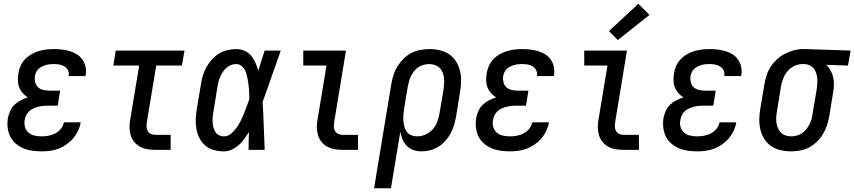

<svg xmlns="http://www.w3.org/2000/svg" viewBox="-20 -800 4561 1025"><path d="M203 8Q177 8 152 4.5Q127 1 104.5 -8.5Q82 -18 63.5 -34Q45 -50 34.5 -71.5Q24 -93 21 -118.5Q18 -144 22 -169Q26 -189 34 -207.5Q42 -226 57 -240.5Q72 -255 90.5 -264.5Q109 -274 128 -280Q113 -290 101 -303.5Q89 -317 82.5 -333.5Q76 -350 75.5 -369Q75 -388 78 -407Q81 -428 89.5 -447.5Q98 -467 113 -483Q128 -499 147 -510Q166 -521 186 -527Q206 -533 226.5 -535.5Q247 -538 268 -538Q290 -538 311.5 -535.5Q333 -533 353 -527Q373 -521 390.5 -510Q408 -499 420 -482Q432 -465 436.5 -444Q441 -423 438 -402Q437 -400 437 -398Q437 -396 436 -394H346Q346 -394 346.5 -395Q347 -396 347 -397Q349 -412 342.5 -425Q336 -438 324 -445.5Q312 -453 297.5 -455.5Q283 -458 268 -458Q257 -458 246.5 -457Q236 -456 225.5 -453Q215 -450 204.5 -445Q194 -440 186 -432.5Q178 -425 173 -414.5Q168 -404 166 -394Q164 -377 168 -360.5Q172 -344 184 -333.5Q196 -323 212.5 -319.5Q229 -316 246 -316H301L288 -236H233Q220 -236 207.5 -234.5Q195 -233 182 -229.5Q169 -226 157 -220.5Q145 -215 135 -205.5Q125 -196 119.5 -184Q114 -172 112 -159Q108 -140 113.5 -121.5Q119 -103 132.5 -91.5Q146 -80 165 -76Q184 -72 203 -72Q221 -72 239.5 -75.5Q258 -79 275.5 -88Q293 -97 305.5 -113Q318 -129 321 -147H411Q407 -124 397 -102.5Q387 -81 371.5 -62.5Q356 -44 335.5 -29.5Q315 -15 293 -6.5Q271 2 248 5Q225 8 203 8Z M810 0Q788 0 767 -3.5Q746 -7 728 -16.5Q710 -26 697 -42Q684 -58 678 -77.5Q672 -97 671.5 -118.5Q671 -140 675 -161L723 -450H585L598 -530H965L951 -450H814L764 -148Q762 -136 762.5 -123Q763 -110 769 -100Q775 -90 786 -85Q797 -80 810 -80H891V0Z M1175 8Q1148 8 1122 1Q1096 -6 1076.5 -22.5Q1057 -39 1045 -62.5Q1033 -86 1028.5 -112Q1024 -138 1025 -165.5Q1026 -193 1031 -221L1053 -351Q1056 -374 1063 -397Q1070 -420 1082 -441.5Q1094 -463 1111 -482Q1128 -501 1149 -514Q1170 -527 1194 -532.5Q1218 -538 1241 -538Q1265 -538 1286 -528.5Q1307 -519 1321 -502Q1335 -485 1344 -464.5Q1353 -444 1359 -422Q1367 -449 1375.5 -476Q1384 -503 1393 -530H1479Q1454 -461 1430.5 -392.5Q1407 -324 1382 -256Q1386 -192 1388 -128Q1390 -64 1393 0H1307Q1307 -24 1307.5 -47.5Q1308 -71 1309 -95Q1297 -76 1284 -58Q1271 -40 1254 -25Q1237 -10 1216.5 -1Q1196 8 1175 8ZM1175 -72Q1196 -72 1213 -86Q1230 -100 1242.5 -117.5Q1255 -135 1264.5 -154Q1274 -173 1282 -192.5Q1290 -212 1297 -231.5Q1304 -251 1311 -271Q1311 -285 1310.5 -298.5Q1310 -312 1309 -326Q1308 -340 1306 -353.5Q1304 -367 1301.5 -380.5Q1299 -394 1295 -407Q1291 -420 1284.5 -431Q1278 -442 1266.5 -450Q1255 -458 1241 -458Q1227 -458 1213.5 -453Q1200 -448 1189 -438.5Q1178 -429 1170 -416.5Q1162 -404 1156 -391Q1150 -378 1146.5 -364.5Q1143 -351 1141 -337L1120 -207Q1117 -193 1115.5 -178.5Q1114 -164 1115 -149.5Q1116 -135 1119 -121.5Q1122 -108 1129 -96.5Q1136 -85 1148.5 -78.5Q1161 -72 1175 -72Z M1810 0Q1788 0 1767 -3.5Q1746 -7 1728 -16.5Q1710 -26 1697 -42Q1684 -58 1678 -77.5Q1672 -97 1671.5 -118.5Q1671 -140 1675 -161L1723 -450H1599V-530H1827L1764 -148Q1762 -136 1762.5 -123Q1763 -110 1769 -100Q1775 -90 1786 -85Q1797 -80 1810 -80H1891V0Z M1977 205 2069 -351Q2073 -375 2080.5 -399Q2088 -423 2101.5 -445Q2115 -467 2134 -486Q2153 -505 2176 -517Q2199 -529 2223.5 -533.5Q2248 -538 2273 -538Q2301 -538 2328.5 -531.5Q2356 -525 2378 -510Q2400 -495 2414.5 -472Q2429 -449 2435.5 -422.5Q2442 -396 2441.5 -367Q2441 -338 2436 -309L2415 -179Q2411 -156 2404.5 -133.5Q2398 -111 2386.5 -89.5Q2375 -68 2358.5 -49Q2342 -30 2321 -17Q2300 -4 2277 2Q2254 8 2230 8Q2208 8 2187.5 1Q2167 -6 2152.5 -20.5Q2138 -35 2129.5 -54.5Q2121 -74 2117 -96L2067 205ZM2206 -72Q2229 -72 2251 -81.5Q2273 -91 2289 -108.5Q2305 -126 2313.5 -148Q2322 -170 2326 -193L2348 -323Q2350 -338 2351 -354Q2352 -370 2350 -385Q2348 -400 2342.5 -414Q2337 -428 2326.5 -438Q2316 -448 2301.5 -453Q2287 -458 2271 -458Q2257 -458 2242 -454Q2227 -450 2214 -441.5Q2201 -433 2191 -420.5Q2181 -408 2174.5 -394.5Q2168 -381 2164 -366.5Q2160 -352 2157 -338L2137 -218Q2135 -202 2133.5 -185.5Q2132 -169 2133.5 -153.5Q2135 -138 2139 -123Q2143 -108 2152 -96Q2161 -84 2175.5 -78Q2190 -72 2206 -72Z M2703 8Q2677 8 2652 4.5Q2627 1 2604.5 -8.5Q2582 -18 2563.5 -34Q2545 -50 2534.5 -71.5Q2524 -93 2521 -118.5Q2518 -144 2522 -169Q2526 -189 2534 -207.5Q2542 -226 2557 -240.5Q2572 -255 2590.5 -264.5Q2609 -274 2628 -280Q2613 -290 2601 -303.5Q2589 -317 2582.5 -333.5Q2576 -350 2575.5 -369Q2575 -388 2578 -407Q2581 -428 2589.5 -447.5Q2598 -467 2613 -483Q2628 -499 2647 -510Q2666 -521 2686 -527Q2706 -533 2726.5 -535.5Q2747 -538 2768 -538Q2790 -538 2811.5 -535.5Q2833 -533 2853 -527Q2873 -521 2890.5 -510Q2908 -499 2920 -482Q2932 -465 2936.5 -444Q2941 -423 2938 -402Q2937 -400 2937 -398Q2937 -396 2936 -394H2846Q2846 -394 2846.5 -395Q2847 -396 2847 -397Q2849 -412 2842.5 -425Q2836 -438 2824 -445.5Q2812 -453 2797.5 -455.5Q2783 -458 2768 -458Q2757 -458 2746.5 -457Q2736 -456 2725.5 -453Q2715 -450 2704.5 -445Q2694 -440 2686 -432.5Q2678 -425 2673 -414.5Q2668 -404 2666 -394Q2664 -377 2668 -360.5Q2672 -344 2684 -333.5Q2696 -323 2712.5 -319.5Q2729 -316 2746 -316H2801L2788 -236H2733Q2720 -236 2707.5 -234.5Q2695 -233 2682 -229.5Q2669 -226 2657 -220.5Q2645 -215 2635 -205.5Q2625 -196 2619.5 -184Q2614 -172 2612 -159Q2608 -140 2613.5 -121.5Q2619 -103 2632.5 -91.5Q2646 -80 2665 -76Q2684 -72 2703 -72Q2721 -72 2739.5 -75.5Q2758 -79 2775.5 -88Q2793 -97 2805.5 -113Q2818 -129 2821 -147H2911Q2907 -124 2897 -102.5Q2887 -81 2871.5 -62.5Q2856 -44 2835.5 -29.5Q2815 -15 2793 -6.5Q2771 2 2748 5Q2725 8 2703 8Z M3310 0Q3288 0 3267 -3.5Q3246 -7 3228 -16.5Q3210 -26 3197 -42Q3184 -58 3178 -77.5Q3172 -97 3171.5 -118.5Q3171 -140 3175 -161L3223 -450H3099V-530H3327L3264 -148Q3262 -136 3262.5 -123Q3263 -110 3269 -100Q3275 -90 3286 -85Q3297 -80 3310 -80H3391V0ZM3278 -586 3231 -634 3388 -780 3447 -720Z M3703 8Q3677 8 3652 4.5Q3627 1 3604.5 -8.5Q3582 -18 3563.5 -34Q3545 -50 3534.5 -71.5Q3524 -93 3521 -118.5Q3518 -144 3522 -169Q3526 -189 3534 -207.5Q3542 -226 3557 -240.5Q3572 -255 3590.5 -264.5Q3609 -274 3628 -280Q3613 -290 3601 -303.5Q3589 -317 3582.5 -333.5Q3576 -350 3575.5 -369Q3575 -388 3578 -407Q3581 -428 3589.5 -447.5Q3598 -467 3613 -483Q3628 -499 3647 -510Q3666 -521 3686 -527Q3706 -533 3726.5 -535.5Q3747 -538 3768 -538Q3790 -538 3811.5 -535.5Q3833 -533 3853 -527Q3873 -521 3890.5 -510Q3908 -499 3920 -482Q3932 -465 3936.5 -444Q3941 -423 3938 -402Q3937 -400 3937 -398Q3937 -396 3936 -394H3846Q3846 -394 3846.5 -395Q3847 -396 3847 -397Q3849 -412 3842.5 -425Q3836 -438 3824 -445.5Q3812 -453 3797.5 -455.5Q3783 -458 3768 -458Q3757 -458 3746.5 -457Q3736 -456 3725.5 -453Q3715 -450 3704.5 -445Q3694 -440 3686 -432.5Q3678 -425 3673 -414.5Q3668 -404 3666 -394Q3664 -377 3668 -360.5Q3672 -344 3684 -333.5Q3696 -323 3712.5 -319.5Q3729 -316 3746 -316H3801L3788 -236H3733Q3720 -236 3707.5 -234.5Q3695 -233 3682 -229.5Q3669 -226 3657 -220.5Q3645 -215 3635 -205.5Q3625 -196 3619.5 -184Q3614 -172 3612 -159Q3608 -140 3613.5 -121.5Q3619 -103 3632.5 -91.5Q3646 -80 3665 -76Q3684 -72 3703 -72Q3721 -72 3739.5 -75.5Q3758 -79 3775.5 -88Q3793 -97 3805.5 -113Q3818 -129 3821 -147H3911Q3907 -124 3897 -102.5Q3887 -81 3871.5 -62.5Q3856 -44 3835.5 -29.5Q3815 -15 3793 -6.5Q3771 2 3748 5Q3725 8 3703 8Z M4202 8Q4174 8 4146.5 1.5Q4119 -5 4097 -20Q4075 -35 4060.5 -58Q4046 -81 4039.5 -107.5Q4033 -134 4033.5 -163Q4034 -192 4039 -221L4061 -351Q4065 -375 4073 -399Q4081 -423 4095 -444.5Q4109 -466 4128.5 -484Q4148 -502 4171 -513.5Q4194 -525 4218.5 -531.5Q4243 -538 4268 -538Q4272 -538 4275.5 -538Q4279 -538 4283 -538L4521 -530L4507 -450L4390 -454Q4404 -442 4413.5 -425Q4423 -408 4427.5 -389.5Q4432 -371 4432 -350.5Q4432 -330 4428 -309L4407 -179Q4403 -155 4395 -131Q4387 -107 4374 -85Q4361 -63 4341.5 -44Q4322 -25 4299.5 -13Q4277 -1 4252 3.5Q4227 8 4202 8ZM4204 -72Q4218 -72 4233 -76Q4248 -80 4261 -88.5Q4274 -97 4284 -109.5Q4294 -122 4301 -135.5Q4308 -149 4312 -163.5Q4316 -178 4318 -193L4340 -323Q4342 -337 4343 -352Q4344 -367 4343 -381Q4342 -395 4337.5 -409Q4333 -423 4325 -433.5Q4317 -444 4304 -450.5Q4291 -457 4276 -458H4270Q4268 -458 4266 -458Q4264 -458 4263 -458Q4241 -458 4220 -447.5Q4199 -437 4184 -419.5Q4169 -402 4161 -380.5Q4153 -359 4149 -337L4128 -207Q4125 -192 4124 -176Q4123 -160 4125 -145Q4127 -130 4133 -116Q4139 -102 4149 -92Q4159 -82 4173.5 -77Q4188 -72 4204 -72Z"/></svg>

Font: Iosevka Slab Medium Oblique
Style: Regular
Weight: 500
Italic angle: -9°
Monospace: yes
Designer: Belleve Invis
Foundry: Belleve Invis
Version: Version 11.1.1; ttfautohint (v1.8.3)